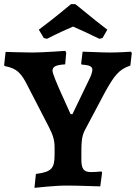

<svg xmlns="http://www.w3.org/2000/svg" viewBox="-30 -894 655 925"><path d="M196 -707C243 -731 293 -754 322 -766C350 -754 402 -730 449 -707L464 -711L487 -751C414 -806 332 -877 332 -874H312C312 -874 230 -805 157 -751L181 -711ZM136 11C136 11 233 0 290 0C340 0 453 4 453 4L462 -63L458 -68C458 -68 431 -65 408 -65C373 -65 362 -81 362 -125C362 -204 361 -235 381 -271L476 -450C519 -527 542 -560 598 -578L605 -638L601 -645C601 -645 545 -641 500 -641C456 -641 392 -645 368 -645L361 -588L363 -583C399 -581 415 -574 415 -559C415 -547 409 -530 400 -512L319 -344H310C301 -367 223 -529 223 -553C223 -573 238 -581 284 -584L289 -640L285 -649C285 -649 177 -641 125 -641C85 -641 -3 -644 -3 -644L-10 -581L-8 -576C56 -564 75 -537 106 -475L204 -285C227 -241 233 -217 233 -182V-151C233 -84 221 -66 143 -56Z"/></svg>

Font: Alegreya SC
Style: Bold
Weight: 700
Designer: Juan Pablo del Peral
Foundry: Huerta Tipografica
Version: Version 2.007;PS 002.007;hotconv 1.0.88;makeotf.lib2.5.64775